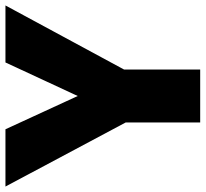

<svg xmlns="http://www.w3.org/2000/svg" viewBox="-45 -709 754 704"><g transform="rotate(-90 332.0 -357.0)"><path d="M332 -449 210 -714H0L235 -273V0H429V-279L664 -714H455Z"/></g></svg>

Font: Noto Sans Canadian Aboriginal Black
Style: Regular
Weight: 900
Designer: Monotype Design Team, Typotheque's Kevin King
Foundry: Monotype Imaging Inc.
Version: Version 2.004